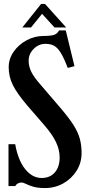

<svg xmlns="http://www.w3.org/2000/svg" viewBox="-20 -942 457 972"><path d="M137 -803H93L188 -922H208L315 -803H256L193 -872ZM210 -720Q176 -720 150.5 -694.5Q125 -669 125 -634Q125 -606 138.5 -578.5Q152 -551 183 -516L284 -398Q327 -348 350.5 -311.5Q374 -275 383.5 -241.5Q393 -208 393 -167Q393 -118 368 -78Q343 -38 301 -14Q259 10 208 10Q171 10 148 3Q125 -4 111.5 -11Q98 -18 88 -18Q78 -18 69 -12.5Q60 -7 58 0H23V-212H57Q71 -132 107 -86.5Q143 -41 191 -41Q233 -41 257.5 -69Q282 -97 282 -145Q282 -184 263 -223.5Q244 -263 202 -311L118 -408Q66 -469 45 -511.5Q24 -554 24 -602Q24 -644 49 -680Q74 -716 114.5 -738Q155 -760 201 -760Q239 -760 255 -766Q271 -772 279 -788H313L357 -607L323 -598Q304 -648 288 -674Q272 -700 254.5 -710Q237 -720 210 -720Z"/></svg>

Font: Girassol
Style: Regular
Weight: 400
Width: 3
Designer: Liam Spradlin
Version: Version 1.004